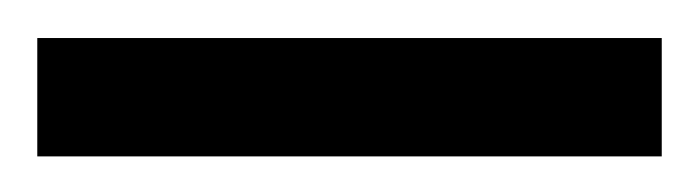

<svg xmlns="http://www.w3.org/2000/svg" viewBox="-20 65 375 103"><path d="M0 148.9V85.4H335V148.9Z"/></svg>

Font: BabelStone Ogham Pictish
Style: Italic
Weight: 400
Italic angle: -30°
Designer: Andrew West
Foundry: BabelStone
Version: Version 1.02 March 14, 2022